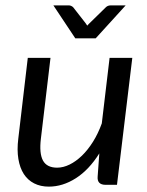

<svg xmlns="http://www.w3.org/2000/svg" viewBox="-20 -695 554 722"><path d="M43.5 0ZM169.9 -477.5 133.8 -173.8Q127 -118.2 141.6 -91.3Q156.2 -64.5 194.8 -64.5Q217.8 -64.5 241.7 -76.2Q265.6 -87.9 288.1 -109.6Q310.5 -131.3 329.8 -162.1Q349.1 -192.9 362.8 -231L392.1 -477.5H477.5L419.9 0H377.4Q344.7 0 347.2 -30.8L353.5 -118.2Q314.5 -56.2 265.1 -24.7Q215.8 6.8 163.6 6.8Q132.3 6.8 108.4 -5.4Q84.5 -17.6 69.6 -40.5Q54.7 -63.5 49.1 -97.2Q43.5 -130.9 48.8 -173.8L84.5 -477.5ZM180.7 -674.8H238.3Q243.7 -674.8 248 -672.6Q252.4 -670.4 254.9 -668L301.8 -607.9L308.1 -598.6Q310.5 -601.1 312.5 -603.5Q314.5 -606 316.9 -607.9L378.4 -668Q385.3 -674.8 397.5 -674.8H452.6L339.8 -550.8H263.2Z"/></svg>

Font: Carlito
Style: Italic
Weight: 400
Italic angle: -7°
Designer: Lukasz Dziedzic
Foundry: tyPoland Lukasz Dziedzic
Version: Version 1.104